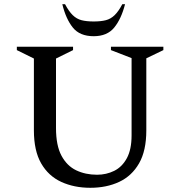

<svg xmlns="http://www.w3.org/2000/svg" viewBox="-20 -882 856 912"><path d="M409 10Q332 10 271 -18Q210 -46 175.5 -106Q141 -166 141 -263V-604L60 -644V-660H327V-644L246 -604V-274Q246 -191 272 -142.5Q298 -94 342 -73Q386 -52 441 -52Q485 -52 522.5 -70.5Q560 -89 582.5 -130.5Q605 -172 605 -239V-606L507 -644V-660H756V-644L675 -605V-263Q675 -166 640.5 -106Q606 -46 546 -18Q486 10 409 10ZM425 -710Q359 -710 326 -751Q293 -792 276 -862H289Q307 -828 325.5 -810Q344 -792 367.5 -786Q391 -780 425 -780Q459 -780 482.5 -786Q506 -792 524.5 -810Q543 -828 561 -862H574Q556 -792 522.5 -751Q489 -710 425 -710Z"/></svg>

Font: Spectral Medium
Style: Regular
Weight: 500
Designer: Jean-Baptiste Levee
Foundry: Production Type
Version: Version 2.001